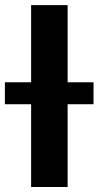

<svg xmlns="http://www.w3.org/2000/svg" viewBox="-64 -748 394 768"><path d="M206.5 -727.5V0H60.5V-727.5ZM-44.4 -331.1V-418.9H310.1V-331.1Z"/></svg>

Font: Inter 17pt
Style: Bold
Weight: 700
Version: Version 4.001;git-66647c0bb